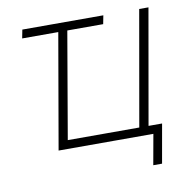

<svg xmlns="http://www.w3.org/2000/svg" viewBox="-75 -594 793 796"><g transform="rotate(-10 322.0 -196.0)"><path d="M63 -484H215L131 0H530L507 128H544L573 -36H516L601 -520H562L477 -36H176L253 -484H404L411 -520H70Z"/></g></svg>

Font: Fixel Text 20240404 ExtraLight
Style: Italic
Weight: 200
Width: 4
Italic angle: -10°
Designer: AlfaBravo + MacPaw
Foundry: Kyrylo Tkachov, Marchela Mozhyna, Serhii Makarenko, Maria Weinstein, Zakhar Kryvoshyya
Version: Version 1.211;Glyphs 3.2 (3225)